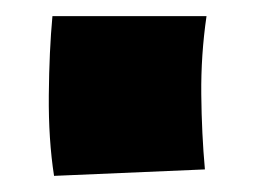

<svg xmlns="http://www.w3.org/2000/svg" viewBox="-20 -473 316 238"><path d="M47 -255Q40 -300 40.5 -355Q41 -410 45 -453H236Q229 -405 229.5 -356Q230 -307 234 -263Z"/></svg>

Font: Marhey Light
Style: Bold
Weight: 700
Version: Version 1.000